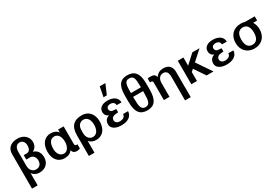

<svg xmlns="http://www.w3.org/2000/svg" viewBox="69 -2075 5077 3538"><g transform="rotate(-30 2608.0 -305.5)"><path d="M294 -655C353 -655 393 -607 393 -535C393 -458 362 -413 308 -413H243V-319H322C384 -319 429 -266 429 -196C429 -117 386 -70 313 -70C238 -70 187 -130 187 -218V-513C187 -603 224 -655 294 -655ZM293 -735C151 -735 67 -662 67 -540V198H187V-62C221 -14 276 13 335 13C467 13 551 -69 551 -194C551 -291 504 -360 418 -384C480 -412 513 -466 513 -539C513 -652 422 -735 293 -735Z M900 -431C979 -431 1026 -357 1026 -246C1026 -157 983 -66 905 -66C820 -66 772 -140 772 -239C772 -352 811 -431 900 -431ZM1033 -61C1047 -17 1072 13 1133 13C1159 13 1184 8 1201 -2V-93C1193 -91 1185 -90 1182 -90C1159 -90 1145 -107 1145 -129V-505H1028V-442C996 -489 936 -514 870 -514C752 -514 652 -424 652 -246C652 -103 721 14 875 14C950 14 1002 -13 1033 -61Z M1393 -279C1393 -365 1438 -430 1519 -430C1612 -430 1647 -340 1647 -255V-240C1645 -164 1614 -64 1517 -64C1443 -64 1393 -131 1393 -211ZM1395 200V-49C1435 -5 1489 14 1543 14C1688 14 1767 -98 1767 -251C1767 -398 1690 -515 1530 -515C1362 -515 1275 -427 1275 -237V200Z M1871 -127C1871 -42 1952 13 2082 13C2224 13 2313 -53 2313 -154H2207C2207 -99 2162 -66 2089 -66C2034 -66 1997 -96 1997 -142C1997 -185 2030 -216 2078 -221L2145 -227V-296L2073 -302C2036 -305 2012 -332 2012 -372C2012 -407 2046 -434 2091 -434C2151 -434 2187 -404 2187 -354H2290C2290 -450 2210 -513 2079 -513C1962 -513 1893 -458 1893 -377C1893 -318 1924 -280 1971 -264C1905 -241 1871 -196 1871 -127ZM2210 -811H2090L2050 -601H2120Z M2738 -335V-300C2738 -132 2722 -56 2632 -56C2542 -56 2526 -131 2526 -300V-335ZM2526 -416V-436C2526 -606 2542 -666 2632 -666C2722 -666 2738 -606 2738 -436V-416ZM2858 -436C2858 -654 2773 -735 2628 -735C2489 -735 2406 -660 2406 -436V-300C2406 -72 2482 13 2632 13C2782 13 2858 -72 2858 -300Z M3107 -304C3110 -387 3154 -439 3221 -439C3290 -439 3322 -395 3322 -303V200H3443V-10H3442V-336C3442 -451 3380 -514 3266 -514C3198 -514 3144 -486 3107 -434L3100 -425C3089 -481 3051 -500 2981 -500C2960 -500 2949 -498 2928 -492V-410C2931 -410 2944 -412 2951 -412C2970 -412 2987 -397 2987 -380V0H3107Z M3881 -500 3691 -326V-500H3571V0H3691V-190L3739 -233L3896 0H4043L3829 -315L4034 -500Z M4111 -127C4111 -42 4192 13 4322 13C4464 13 4553 -53 4553 -154H4447C4447 -99 4402 -66 4329 -66C4274 -66 4237 -96 4237 -142C4237 -185 4270 -216 4318 -221L4385 -227V-296L4313 -302C4276 -305 4252 -332 4252 -372C4252 -407 4286 -434 4331 -434C4391 -434 4427 -404 4427 -354H4530C4530 -450 4450 -513 4319 -513C4202 -513 4133 -458 4133 -377C4133 -318 4164 -280 4211 -264C4145 -241 4111 -196 4111 -127Z M4779 -250C4779 -371 4827 -434 4913 -434C4999 -434 5047 -371 5047 -250C5047 -129 4999 -66 4913 -66C4827 -66 4779 -129 4779 -250ZM5208 -411V-500H5002C4975 -509 4946 -513 4914 -513C4760 -513 4657 -408 4657 -250C4657 -92 4760 13 4914 13C5066 13 5168 -92 5168 -250C5168 -313 5152 -368 5123 -411Z"/></g></svg>

Font: Perun SemiBold
Style: Regular
Weight: 600
Foundry: Copyright (c) Stefan Peev, Context Ltd, 2016
Version: Version 1.089